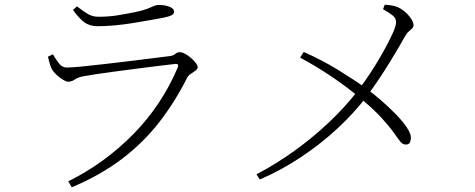

<svg xmlns="http://www.w3.org/2000/svg" viewBox="-20 -752 2010 813"><path d="M269 16Q349 -24 418.5 -75Q488 -126 547 -186.5Q606 -247 652.5 -317Q699 -387 732 -465Q740 -484 720 -481Q692 -478 651.5 -473Q611 -468 564.5 -462Q518 -456 473 -450Q428 -444 391 -438.5Q354 -433 333 -429Q310 -425 297 -415.5Q284 -406 268 -406Q260 -406 245.5 -415Q231 -424 218 -436.5Q205 -449 199 -460Q194 -471 190 -484.5Q186 -498 183 -512L204 -522Q218 -498 231 -482Q244 -466 263 -466Q280 -466 323 -470Q366 -474 420.5 -480.5Q475 -487 530.5 -493.5Q586 -500 630.5 -506Q675 -512 695 -514Q714 -516 722 -523.5Q730 -531 741 -531Q751 -531 764 -524Q777 -517 789 -506.5Q801 -496 809 -485.5Q817 -475 817 -468Q817 -460 808 -453Q799 -446 788.5 -439.5Q778 -433 773 -424Q722 -322 655 -235.5Q588 -149 497.5 -80Q407 -11 284 41ZM393 -641Q359 -641 336 -658.5Q313 -676 289 -710L306 -725Q334 -703 353.5 -692Q373 -681 397 -681Q440 -681 477 -687Q514 -693 554 -701Q586 -708 603 -714.5Q620 -721 630.5 -726Q641 -731 653 -731Q678 -731 697.5 -723.5Q717 -716 717 -702Q717 -693 706.5 -687.5Q696 -682 672 -677Q645 -672 611.5 -666Q578 -660 540.5 -654Q503 -648 465 -644.5Q427 -641 393 -641Z M1066 -14Q1150 -58 1227 -113.5Q1304 -169 1372.5 -233.5Q1441 -298 1496 -369Q1523 -404 1551 -447Q1579 -490 1603 -533Q1627 -576 1642 -609Q1657 -642 1657 -657Q1657 -675 1643.5 -686Q1630 -697 1602 -713L1609 -732Q1629 -731 1645.5 -727.5Q1662 -724 1677 -715Q1692 -706 1704 -693.5Q1716 -681 1723.5 -668.5Q1731 -656 1731 -645Q1731 -637 1725 -631.5Q1719 -626 1710.5 -618.5Q1702 -611 1693 -595Q1686 -582 1670 -554.5Q1654 -527 1632 -491Q1610 -455 1584.5 -417Q1559 -379 1533 -344Q1481 -275 1410 -209Q1339 -143 1255 -87Q1171 -31 1080 8ZM1698 -140Q1685 -140 1675 -152.5Q1665 -165 1647.5 -190Q1630 -215 1595.5 -253Q1561 -291 1500 -341Q1451 -382 1388 -425Q1325 -468 1251 -508L1266 -532Q1343 -498 1410 -457Q1477 -416 1533 -376Q1560 -356 1592.5 -328Q1625 -300 1654 -270.5Q1683 -241 1701.5 -214Q1720 -187 1720 -169Q1720 -159 1716 -149.5Q1712 -140 1698 -140Z"/></svg>

Font: Noto Serif SC ExtraLight ExtraLight
Style: Regular
Weight: 250
Version: Version 2.002-H1;hotconv 1.1.0;makeotfexe 2.6.0